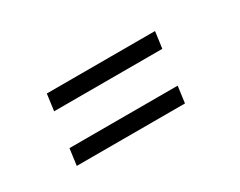

<svg xmlns="http://www.w3.org/2000/svg" viewBox="-42 -555 656 524"><g transform="rotate(-30 286.0 -293.0)"><path d="M116 -399H457L450 -347H109ZM95 -239H436L429 -187H88Z"/></g></svg>

Font: Bellota Text
Style: Italic
Weight: 400
Italic angle: -7.5°
Designer: Kemie Guaida
Foundry: Kemie Guaida
Version: Version 4.001